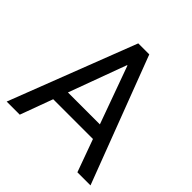

<svg xmlns="http://www.w3.org/2000/svg" viewBox="-185 -864 1017 1017"><g transform="rotate(45 323.5 -355.5)"><path d="M473.1 -183.1H175.3L107.9 0H9.8L284.7 -710.9H367.2L637.7 0H539.6ZM205.1 -263.7H444.3L327.1 -587.4H324.2Z"/></g></svg>

Font: GeogebraSans
Style: Regular
Weight: 400
Designer: Google
Version: Version 1.100140; 2013